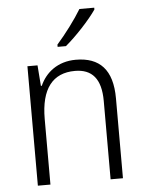

<svg xmlns="http://www.w3.org/2000/svg" viewBox="-54 -860 644 852"><g transform="rotate(-5 268.0 -433.5)"><path d="M398 -808V-816H332C305 -771 260 -711 221 -667V-657H258C305 -696 369 -765 398 -808ZM296 -593C215 -593 161 -548 136 -491H132L125 -583H80V-51H136V-343C136 -478 189 -544 288 -544C364 -544 404 -499 404 -400V-51H459V-407C459 -535 402 -593 296 -593Z"/></g></svg>

Font: Noto Sans Tamil UI SemiCondensed Light
Style: Regular
Weight: 300
Width: 4
Designer: Jelle Bosma - Monotype Design Team
Foundry: Monotype Imaging Inc.
Version: Version 2.004